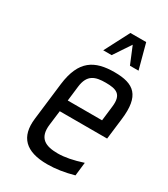

<svg xmlns="http://www.w3.org/2000/svg" viewBox="-173 -761 747 853"><g transform="rotate(30 200.5 -335.0)"><path d="M266 -494C164 -494 101 -458 85 -329L62 -138C50 -39 99 10 210 10C253 10 297 3 344 -10L352 -79C303 -63 262 -55 227 -55C165 -55 122 -73 132 -149L141 -222H384L397 -329C413 -458 366 -494 266 -494ZM255 -434C310 -434 341 -423 333 -357L324 -281H148L157 -357C165 -423 202 -434 255 -434ZM173 -553H216L274 -640L310 -553H354L320 -680H239Z"/></g></svg>

Font: Gamestation Condensed
Style: Italic
Weight: 400
Width: 3
Designer: Jonas Hecksher
Foundry: Jonas Hecksher, Playtypeª, e-types AS
Version: Version 1.003